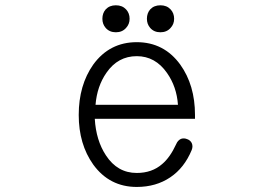

<svg xmlns="http://www.w3.org/2000/svg" viewBox="-20 -701 1040 737"><path d="M656.2 -147.5Q632.8 -96.7 602.5 -71.3Q563.5 -37.1 504.9 -37.1Q430.7 -37.1 386.7 -104.5Q348.6 -162.1 343.8 -245.1H728.5V-259.8Q728.5 -374 671.9 -453.1Q609.4 -539.1 504.9 -539.1Q400.4 -539.1 337.9 -453.1Q282.2 -374 282.2 -259.8Q282.2 -147.5 337.9 -69.3Q400.4 16.6 504.9 16.6Q579.1 16.6 633.8 -20.5Q687.5 -56.6 715.8 -125Q721.7 -139.6 715.8 -152.3Q710 -163.1 698.2 -167Q686.5 -171.9 674.8 -168Q662.1 -162.1 656.2 -147.5ZM346.7 -298.8Q352.5 -370.1 388.7 -421.9Q432.6 -485.4 504.9 -485.4Q576.2 -485.4 621.1 -420.9Q658.2 -368.2 663.1 -298.8ZM424.8 -680.7Q400.4 -680.7 385.7 -665Q373 -650.4 373 -628.9Q373 -608.4 385.7 -593.8Q400.4 -577.1 424.8 -577.1Q449.2 -577.1 463.9 -593.8Q477.5 -608.4 477.5 -628.9Q477.5 -650.4 463.9 -665Q449.2 -680.7 424.8 -680.7ZM595.7 -680.7Q571.3 -680.7 556.6 -665Q543.9 -650.4 543.9 -628.9Q543.9 -608.4 556.6 -593.8Q571.3 -577.1 595.7 -577.1Q620.1 -577.1 634.8 -593.8Q648.4 -608.4 648.4 -628.9Q648.4 -650.4 634.8 -665Q620.1 -680.7 595.7 -680.7Z"/></svg>

Font: GulimChe
Style: Regular
Weight: 400
Monospace: yes
Version: Version 2.21